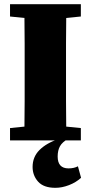

<svg xmlns="http://www.w3.org/2000/svg" viewBox="-20 -672 435 919"><path d="M28 -593V-652H367V-593L297 -586Q296 -526 296 -465Q296 -404 296 -342V-311Q296 -250 296 -188.5Q296 -127 297 -66L367 -59V0H28V-59L97 -66Q98 -126 98 -187.5Q98 -249 98 -310V-342Q98 -403 98 -464Q98 -525 97 -586ZM245 227Q189 227 162.5 197.5Q136 168 136 127Q136 79 169 46Q202 13 261 -7V-8H307Q278 8 267 28Q256 48 256 77Q256 134 308 134Q334 134 353 124L368 179Q344 201 310.5 214Q277 227 245 227Z"/></svg>

Font: Source Serif 4 Black
Style: Regular
Weight: 900
Designer: Frank Grießhammer
Foundry: Adobe
Version: Version 4.005;hotconv 1.1.0;makeotfexe 2.6.0